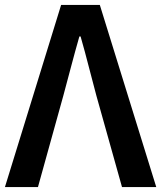

<svg xmlns="http://www.w3.org/2000/svg" viewBox="-24 -759 654 779"><path d="M-4 0 224 -739H381L610 0H471L367 -371Q350 -434 335.5 -491Q321 -548 303 -611H298Q280 -548 265 -491Q250 -434 233 -371L130 0Z"/></svg>

Font: Noto Sans KR SemiBold
Style: Regular
Weight: 600
Designer: Ryoko NISHIZUKA  (kana, bopomofo & ideographs); Paul D. Hunt (Latin, Greek & Cyrillic); Sandoll Communications , Soo-you
Foundry: Adobe
Version: Version 2.004-H2;hotconv 1.0.118;makeotfexe 2.5.65603